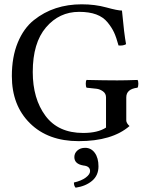

<svg xmlns="http://www.w3.org/2000/svg" viewBox="-20 -645 680 891"><path d="M359 -625Q421 -625 473.5 -610.5Q526 -596 546 -596Q556 -487 565 -440Q552 -432 530 -434Q520 -471 509.5 -494Q499 -517 479 -541.5Q459 -566 426.5 -578Q394 -590 347 -590Q255 -590 193.5 -518Q132 -446 132 -311Q132 -187 191 -107.5Q250 -28 366 -28Q434 -28 472 -53V-193Q472 -211 458 -221Q444 -231 429 -233Q414 -235 382 -238Q378 -243 378 -256.5Q378 -270 382 -274Q466 -272 524 -272Q564 -272 618 -274Q622 -270 622 -256.5Q622 -243 618 -238Q566 -232 566 -193V-86Q566 -74 581 -60Q500 10 345 10Q203 10 119 -73Q35 -156 35 -292Q35 -381 62.5 -447.5Q90 -514 137 -551.5Q184 -589 239.5 -607Q295 -625 359 -625ZM375 41Q403 41 420 64.5Q437 88 437 127Q437 169 407.5 194Q378 219 331 226Q323 218 323 202Q358 194 378 179Q398 164 398 149Q398 126 367 123Q325 116 325 84Q325 66 339 53.5Q353 41 375 41Z"/></svg>

Font: Linux Libertine Mono O
Style: Mono
Weight: 400
Designer: Philipp H. Poll
Foundry: Philipp H. Poll
Version: Version 5.1.7